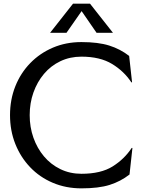

<svg xmlns="http://www.w3.org/2000/svg" viewBox="-20 -1020 787 1054"><path d="M703 -208H707L691 -62Q642 -24 582 -5Q522 14 427 14Q342 14 270 -16.5Q198 -47 145.5 -102Q93 -157 64 -230Q35 -303 35 -388Q35 -473 64 -546Q93 -619 146 -673.5Q199 -728 270.5 -758.5Q342 -789 427 -789Q519 -789 579.5 -770Q640 -751 689 -713L705 -568H701Q661 -629 595 -669Q529 -709 427 -709Q364 -709 311.5 -684Q259 -659 221.5 -614.5Q184 -570 163.5 -512Q143 -454 143 -388Q143 -322 163.5 -264Q184 -206 221.5 -161.5Q259 -117 311.5 -91.5Q364 -66 427 -66Q534 -66 598.5 -106.5Q663 -147 703 -208ZM345 -840H255L381 -1000H474L600 -840H510L428 -959Z"/></svg>

Font: Faculty Glyphic
Style: Regular
Weight: 400
Designer: Koto Studio, Dylan Young
Foundry: Koto Studio
Version: Version 1.004; ttfautohint (v1.8.4.7-5d5b)